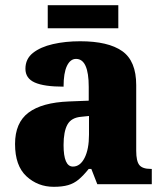

<svg xmlns="http://www.w3.org/2000/svg" viewBox="-20 -710 628 740"><path d="M187 10Q126 10 82 -30.5Q38 -71 38 -155Q38 -237 90 -276Q142 -315 246 -319L322 -322V-375Q322 -483 273 -483Q251 -483 238 -456Q225 -429 225 -376Q150 -376 114 -392Q78 -408 78 -445Q78 -483 107 -506Q136 -529 184 -540Q232 -551 289 -551Q397 -551 451 -513Q505 -475 505 -382V-129Q505 -89 517 -74Q529 -59 561 -59H565V0H355L332 -59H322Q301 -33 283 -18Q265 -3 242.5 3.5Q220 10 187 10ZM261 -68Q289 -68 306 -101.5Q323 -135 323 -191V-263L294 -260Q255 -257 240 -230Q225 -203 225 -151Q225 -68 261 -68ZM164 -601V-690H436V-601Z"/></svg>

Font: Noto Serif Hebrew SemiCondensed Black
Style: Regular
Weight: 900
Width: 4
Designer: Monotype Design Team
Foundry: Monotype Imaging Inc.
Version: Version 2.004; ttfautohint (v1.8.4.7-5d5b)